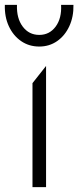

<svg xmlns="http://www.w3.org/2000/svg" viewBox="-49 -772 323 792"><path d="M85 0V-429L141 -500V0ZM113 -580Q70.5 -580 38 -602.5Q5.5 -625 -12.5 -663.8Q-30.5 -702.5 -29 -752H21Q19 -696.5 44.8 -662.2Q70.5 -628 113 -628Q155 -628 180.5 -662.2Q206 -696.5 203 -752H254Q255 -703 237 -664Q219 -625 186.8 -602.5Q154.5 -580 113 -580Z"/></svg>

Font: Geologica-Sharp
Style: Regular
Weight: 100
Designer: Sindre Bremnes, Frode Helland
Foundry: Monokrom Skriftforlag AS
Version: Version 1.010;gftools[0.9.28]